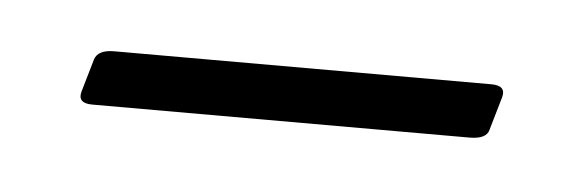

<svg xmlns="http://www.w3.org/2000/svg" viewBox="-22 -307 271 89"><g transform="rotate(5 113.0 -263.0)"><path d="M205 -276Q212 -276 210.5 -270.5L206 -255Q205 -250.5 197 -250.5H21.5Q14.5 -250.5 16 -256L20.5 -271.5Q22 -276 29.5 -276Z"/></g></svg>

Font: Fraunces 144pt S050 Thin
Style: Regular
Weight: 100
Version: Version 1.000; ttfautohint (v1.8.3)